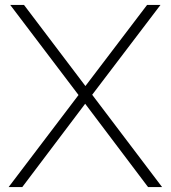

<svg xmlns="http://www.w3.org/2000/svg" viewBox="-20 -760 694 780"><path d="M581.5 0 326 -338.5 299 -374 21.5 -740H77.5L327 -410.5L354.5 -375L638.5 0ZM15 0 299 -374 327 -410.5 577.5 -740H632L354.5 -375L326 -338.5L70.5 0Z"/></svg>

Font: Encode Sans SC SemiExpanded ExtraLight
Style: Regular
Weight: 250
Width: 6
Designer: Multiple Designers
Foundry: Impallari Type
Version: Version 3.002